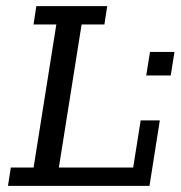

<svg xmlns="http://www.w3.org/2000/svg" viewBox="-20 -603 586 623"><path d="M5.9 0 15.1 -59.3H89L162.8 -523.7H88.8L97.9 -583H327.9L318.8 -523.7H244.8L171 -59.3H412.1L436.5 -212.4H498.6L465.1 0ZM454.5 -358.2 466.7 -434.5H546.1L534 -358.2Z"/></svg>

Font: Rokkitt SemiBold
Style: Italic
Weight: 600
Italic angle: -9°
Designer: Vernon Adams
Foundry: Vernon Adams
Version: Version 3.103